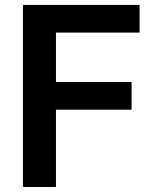

<svg xmlns="http://www.w3.org/2000/svg" viewBox="-20 -747 626 767"><path d="M71.7 0V-727.3H537.6V-616.8H203.5V-419.4H505.7V-308.9H203.5V0Z"/></svg>

Font: Inter Zeller Semi Bold
Style: Regular
Weight: 600
Designer: Rasmus Andersson; Joe Bland
Foundry: zeller
Version: Version 3.015;git-dec3a8cb1